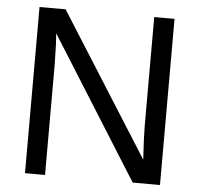

<svg xmlns="http://www.w3.org/2000/svg" viewBox="-50 -740 823 792"><g transform="rotate(5 361.0 -344.0)"><path d="M641 0H528L160 -586L163 -539L165 -457V0H82V-688H190L563 -98Q557 -194 557 -237V-688H641Z"/></g></svg>

Font: Libra Sans
Style: Regular
Weight: 400
Foundry: Context Ltd
Version: Version 1.002